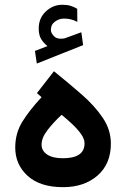

<svg xmlns="http://www.w3.org/2000/svg" viewBox="-20 -776 521 794"><path d="M176.3 -585.4Q159.7 -598.6 149.9 -615Q140.1 -631.3 140.1 -658.2Q140.1 -701.2 169.7 -728.8Q199.2 -756.3 237.8 -756.3Q256.8 -756.3 271 -752.2Q285.2 -748 299.3 -739.7L299.8 -685.5Q284.7 -693.4 271.5 -696.3Q258.3 -699.2 244.6 -699.2Q225.1 -699.2 207.8 -687Q190.4 -674.8 190.4 -651.9Q190.9 -638.2 204.1 -625.5Q217.3 -612.8 243.7 -616.7Q244.1 -616.7 248 -617.7L316.4 -642.6L323.7 -589.4L132.3 -513.2L124.5 -565.4ZM151.9 -374 132.8 -391.1 203.1 -481.4Q263.7 -432.6 317.4 -385.7Q371.1 -338.9 404.8 -289.1Q438.5 -239.3 438.5 -182.1Q438.5 -98.1 383.3 -50Q328.1 -2 240.7 -2Q146 -2 94.5 -48.6Q43 -95.2 43 -166Q43 -225.6 73 -273.7Q103 -321.8 151.9 -374ZM329.6 -183.1Q329.6 -201.7 314.7 -222.4Q299.8 -243.2 277.8 -263.7Q255.9 -284.2 234.9 -301.3Q202.1 -271 177 -238.8Q151.9 -206.5 151.9 -177.7Q151.9 -152.8 174.6 -137.2Q197.3 -121.6 240.2 -121.6Q329.6 -121.6 329.6 -183.1Z"/></svg>

Font: Vazirmatn UI SemiBold
Style: Regular
Weight: 600
Designer: Saber Rastikerdar
Foundry: Saber Rastikerdar
Version: Version 33.003